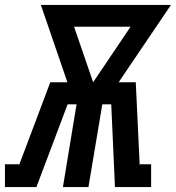

<svg xmlns="http://www.w3.org/2000/svg" viewBox="-62 -755 710 775"><path d="M-42 0V-92H15L14 -86L80 -261L141 -423H210L103 -735H628L417 -423H486L502 -86L503 -92H548V0H402L387 -334H351L295 0H192L247 -334H211L85 0ZM314 -423 465 -647H237Z"/></svg>

Font: Iosevka Slab Semibold Extended
Style: Italic
Weight: 600
Width: 7
Italic angle: -9°
Monospace: yes
Designer: Belleve Invis
Foundry: Belleve Invis
Version: Version 11.1.0; ttfautohint (v1.8.3)